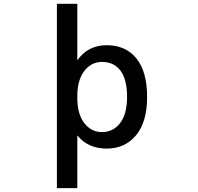

<svg xmlns="http://www.w3.org/2000/svg" viewBox="-20 -771 1040 1010"><path d="M753.9 -260.7Q753.9 -129.9 695.8 -59.6Q637.7 10.7 541 10.7Q443.4 10.7 386.7 -58.6V218.8H279.3V-751H386.7V-454.1Q443.4 -533.2 541 -533.2Q641.6 -533.2 697.8 -463.4Q753.9 -393.6 753.9 -260.7ZM648.4 -260.7Q648.4 -353.5 613.8 -399.4Q579.1 -445.3 516.6 -445.3Q460 -445.3 423.3 -397.5Q386.7 -349.6 386.7 -265.6V-255.9Q386.7 -170.9 423.3 -123.5Q460 -76.2 516.6 -76.2Q575.2 -76.2 611.8 -123.5Q648.4 -170.9 648.4 -260.7Z"/></svg>

Font: Gen Shin Gothic Monospace Medium
Style: Regular
Weight: 500
Designer: [Source Han Sans]
Ryoko NISHIZUKA  (kana & ideographs); Paul D. Hunt (Latin, Greek & Cyrillic); Wenlong ZHANG  (bopomofo
Version: Version 1.002.20150607